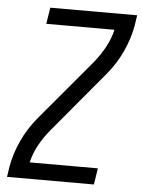

<svg xmlns="http://www.w3.org/2000/svg" viewBox="-53 -777 606 819"><g transform="rotate(5 250.5 -367.5)"><path d="M8 0 15 -46Q25 -102 50.5 -157Q76 -212 115 -259L335 -521Q361 -553 381 -589.5Q401 -626 410 -665H118L129 -735H501L494 -689Q484 -633 458.5 -578Q433 -523 394 -476L175 -214Q148 -182 128 -145.5Q108 -109 99 -70H391L380 0Z"/></g></svg>

Font: Iosevka Curly Oblique
Style: Regular
Weight: 400
Italic angle: -9°
Monospace: yes
Designer: Belleve Invis
Foundry: Belleve Invis
Version: Version 11.1.0; ttfautohint (v1.8.3)